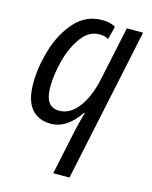

<svg xmlns="http://www.w3.org/2000/svg" viewBox="-117 -621 741 937"><g transform="rotate(15 253.0 -152.0)"><path d="M292 13Q308 -55 317 -84H313Q285 -41 248.5 -15.5Q212 10 170 10Q105 10 70.5 -32Q36 -74 36 -159Q36 -240 62.5 -329.5Q89 -419 144.5 -481.5Q200 -544 283 -544Q304 -544 322 -539.5Q340 -535 350 -528L333 -461Q318 -473 286 -473Q235 -473 197.5 -423Q160 -373 140.5 -300.5Q121 -228 121 -163Q121 -112 138.5 -87Q156 -62 193 -62Q247 -62 289 -117Q331 -172 351 -267L408 -536H490L326 240H244Z"/></g></svg>

Font: Noto Sans UI Narrow
Style: Italic
Weight: 400
Width: 4
Italic angle: -12°
Designer: Monotype Design Team
Foundry: Monotype Imaging Inc.
Version: Version 1.001